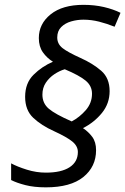

<svg xmlns="http://www.w3.org/2000/svg" viewBox="-20 -785 528 809"><path d="M173.3 4.4Q123.5 4.4 86.7 -5.1Q49.8 -14.6 26.9 -26.4V-96.7Q53.2 -82.5 93 -70.1Q132.8 -57.6 173.3 -57.6Q238.3 -57.6 273.2 -80.3Q308.1 -103 308.1 -144.5Q308.1 -169.4 284.9 -188.5Q261.7 -207.5 208.5 -231.9Q154.3 -256.3 120.1 -288.6Q85.9 -320.8 85.9 -377Q85.9 -435.1 121.6 -470.2Q157.2 -505.4 203.1 -524.9Q177.7 -540.5 160.6 -564.7Q143.6 -588.9 143.6 -624.5Q143.6 -684.6 193.4 -724.6Q243.2 -764.6 331.5 -764.6Q377.9 -764.6 417.7 -755.4Q457.5 -746.1 487.8 -731L462.9 -672.4Q430.2 -685.5 397.5 -693.8Q364.7 -702.1 331.5 -702.1Q305.2 -702.1 279.8 -694.8Q254.4 -687.5 237.8 -670.9Q221.2 -654.3 221.2 -627Q221.2 -599.6 243.9 -582Q266.6 -564.5 318.8 -541Q371.1 -517.6 406.5 -486.8Q441.9 -456.1 441.9 -400.9Q441.9 -349.1 409.7 -309.3Q377.4 -269.5 329.6 -245.1Q352.5 -230 368.7 -208.3Q384.8 -186.5 384.8 -152.3Q384.8 -82.5 331.1 -39.1Q277.3 4.4 173.3 4.4ZM282.2 -273.4Q315.4 -291 341.6 -321Q367.7 -351.1 367.7 -390.1Q367.7 -422.9 341.1 -445.1Q314.5 -467.3 252.9 -493.2Q231 -486.8 209.2 -472.4Q187.5 -458 173.1 -436.5Q158.7 -415 158.7 -386.2Q158.7 -349.6 185.8 -326.7Q212.9 -303.7 282.2 -273.4Z"/></svg>

Font: Open Sans
Style: Italic
Weight: 400
Italic angle: -12°
Designer: Monotype Design Team
Foundry: Monotype Imaging Inc.
Version: Version 3.000; ttfautohint (v1.8.4)